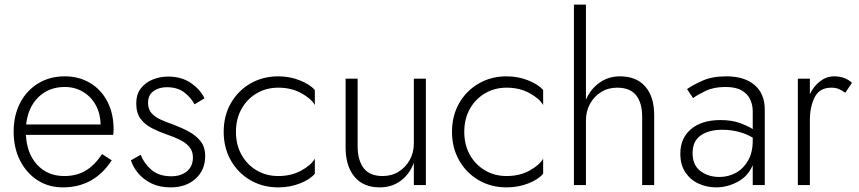

<svg xmlns="http://www.w3.org/2000/svg" viewBox="-20 -800 3712 830"><path d="M252 10Q190 10 142 -21Q94 -52 66.5 -106.5Q39 -161 39 -231Q39 -301 67 -355Q95 -409 145 -439.5Q195 -470 260 -470Q322 -470 370 -441Q418 -412 444.5 -360.5Q471 -309 471 -242Q471 -226 469 -217H92Q96 -136 141 -87.5Q186 -39 258 -39Q310 -39 349.5 -62Q389 -85 421 -134L463 -107Q387 10 252 10ZM260 -424Q191 -424 146 -380Q101 -336 93 -262H415Q414 -309 394 -345.5Q374 -382 339 -403Q304 -424 260 -424Z M588 -131Q603 -93 635 -65.5Q667 -38 721 -38Q762 -38 788 -59.5Q814 -81 814 -119Q814 -147 798 -165.5Q782 -184 756 -196.5Q730 -209 700 -219Q668 -230 637.5 -245.5Q607 -261 588 -286Q569 -311 569 -353Q569 -392 588.5 -417.5Q608 -443 639.5 -456Q671 -469 707 -469Q765 -469 805.5 -441Q846 -413 864 -375L821 -349Q805 -379 776 -401Q747 -423 701 -423Q667 -423 643.5 -406Q620 -389 620 -356Q620 -328 635 -311Q650 -294 674.5 -283Q699 -272 728 -262Q765 -248 796.5 -231Q828 -214 847.5 -189Q867 -164 867 -125Q867 -65 825.5 -27.5Q784 10 718 10Q670 10 635 -7Q600 -24 577.5 -51Q555 -78 546 -107Z M1000 -230Q1000 -174 1024 -131Q1048 -88 1089.5 -63.5Q1131 -39 1183 -39Q1239 -39 1282 -62.5Q1325 -86 1341 -114V-49Q1320 -24 1276.5 -7Q1233 10 1183 10Q1116 10 1062.5 -21Q1009 -52 978 -106.5Q947 -161 947 -230Q947 -300 978 -354Q1009 -408 1062.5 -439Q1116 -470 1183 -470Q1233 -470 1276.5 -452.5Q1320 -435 1341 -411V-346Q1325 -374 1282 -397.5Q1239 -421 1183 -421Q1131 -421 1089.5 -396.5Q1048 -372 1024 -329Q1000 -286 1000 -230Z M1526 -168Q1526 -108 1552 -73.5Q1578 -39 1634 -39Q1673 -39 1703.5 -58Q1734 -77 1751.5 -109Q1769 -141 1769 -180V-460H1821V0H1769V-96Q1750 -46 1711.5 -18Q1673 10 1622 10Q1550 10 1512 -36.5Q1474 -83 1474 -162V-460H1526Z M1987 -230Q1987 -174 2011 -131Q2035 -88 2076.5 -63.5Q2118 -39 2170 -39Q2226 -39 2269 -62.5Q2312 -86 2328 -114V-49Q2307 -24 2263.5 -7Q2220 10 2170 10Q2103 10 2049.5 -21Q1996 -52 1965 -106.5Q1934 -161 1934 -230Q1934 -300 1965 -354Q1996 -408 2049.5 -439Q2103 -470 2170 -470Q2220 -470 2263.5 -452.5Q2307 -435 2328 -411V-346Q2312 -374 2269 -397.5Q2226 -421 2170 -421Q2118 -421 2076.5 -396.5Q2035 -372 2011 -329Q1987 -286 1987 -230Z M2756 -296Q2756 -355 2730 -388Q2704 -421 2648 -421Q2609 -421 2578.5 -402Q2548 -383 2530.5 -351Q2513 -319 2513 -280V0H2461V-780H2513V-369Q2533 -415 2571.5 -442.5Q2610 -470 2660 -470Q2731 -470 2769.5 -426Q2808 -382 2808 -302V0H2756Z M2976 -376 2950 -415Q2976 -433 3017.5 -451.5Q3059 -470 3120 -470Q3198 -470 3242 -432.5Q3286 -395 3286 -326V0H3234V-86Q3213 -37 3168 -13.5Q3123 10 3076 10Q3036 10 3000.5 -6Q2965 -22 2943 -54.5Q2921 -87 2921 -136Q2921 -203 2967.5 -242Q3014 -281 3094 -281Q3144 -281 3179 -268Q3214 -255 3234 -242V-319Q3234 -346 3223 -370Q3212 -394 3186.5 -409Q3161 -424 3116 -424Q3065 -424 3030 -407Q2995 -390 2976 -376ZM2974 -138Q2974 -86 3008 -60.5Q3042 -35 3090 -35Q3129 -35 3161.5 -53Q3194 -71 3214 -106Q3234 -141 3234 -192V-205Q3176 -239 3102 -239Q3044 -239 3009 -214.5Q2974 -190 2974 -138Z M3481 -460V-393Q3498 -428 3525.5 -449Q3553 -470 3586 -470Q3608 -470 3627.5 -463.5Q3647 -457 3663 -442L3634 -399Q3619 -410 3605.5 -415.5Q3592 -421 3574 -421Q3523 -421 3502 -380Q3481 -339 3481 -280V0H3429V-460Z"/></svg>

Font: Jost* Light
Style: Regular
Weight: 300
Version: Version 3.7